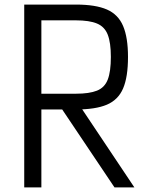

<svg xmlns="http://www.w3.org/2000/svg" viewBox="-20 -820 640 840"><path d="M86 0V-800H312Q398 -800 447.5 -778.5Q497 -757 518.5 -706.5Q540 -656 540 -571Q540 -483 518.5 -433Q497 -383 447.5 -362Q398 -341 312 -341H109V-410H312Q371 -410 404.5 -423.5Q438 -437 451.5 -472Q465 -507 465 -571Q465 -633 451.5 -668Q438 -703 404.5 -717Q371 -731 312 -731H161V0ZM481 0 222 -386H310L568 0Z"/></svg>

Font: Victor Mono
Style: Regular
Weight: 400
Monospace: yes
Designer: Rune Bjørnerås
Version: Version 1.561;gftools[0.9.30]